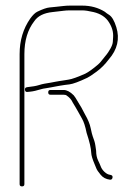

<svg xmlns="http://www.w3.org/2000/svg" viewBox="-20 -625 490 685"><path d="M152 -295.5C152 -289.8 154.7 -287 160 -287H207C212.3 -287 216 -286 218 -284C228 -277.3 235 -269.3 239 -260C241.7 -255.3 245.2 -249.5 249.5 -242.5C253.8 -235.5 257.2 -229.7 259.5 -225C261.8 -220.3 266.2 -212.6 272.5 -201.8C278.9 -190.9 284.4 -174 289 -151C299.4 -119.8 304.9 -96 305.5 -79.5C305.8 -70.5 310 -56.7 318 -38C320 -33.3 322 -28.5 324 -23.5C326 -18.5 331.1 -11.1 339.2 -1.3C347.3 8.5 358.2 14.3 372 16C377.3 16.7 380.5 14.2 381.5 8.5C382.5 2.8 379.6 -0.4 372.7 -1.3C365.8 -2.2 359.1 -5.8 352.6 -11.9C346.3 -17.9 341.9 -24.3 339.5 -31C337.8 -35.7 334.7 -42.8 330 -52.5C325.3 -62.2 323 -73.7 323 -87L320.5 -104.5C319.5 -111.5 318.2 -117.5 316.5 -122.5C314.8 -127.5 313 -132.7 311 -138C309 -143.3 306.5 -153.3 303.5 -167.8C300.6 -182.3 293.9 -198.6 283.5 -216.5C279.8 -222.8 276.8 -228.5 274.5 -233.5C272.2 -238.5 268.8 -244.3 264.5 -251C260.2 -257.7 256.7 -263.5 254 -268.5C251.3 -273.5 247.7 -279 243 -285C230.3 -297.7 218.3 -304 207 -304H160C154.7 -304 152 -301.2 152 -295.5ZM58.5 40C64.2 40 67 37.3 67 32V-432C67 -480 78.7 -519 102 -549C114.6 -567.8 136.4 -578.8 167.6 -582C180.7 -583.3 193.5 -584.8 206 -586.5C213.3 -587.5 221.3 -588 230 -588H273C283 -588 296.5 -586 313.5 -582C339.3 -575.9 357.8 -563.6 369 -545C380.1 -527.6 384.9 -509.8 383.5 -491.5C383.2 -487.2 382.8 -481.9 382.5 -475.7C382.2 -469.5 379.5 -461.8 374.5 -452.5C372.2 -448.2 369.3 -443.5 366 -438.5C362.7 -433.5 358.8 -428.5 354.5 -423.5C350.2 -418.5 346.2 -413.5 342.5 -408.5C338.8 -403.5 334.7 -399 330 -395C311.3 -379 296 -368 284 -362C256.2 -349.7 236.5 -342.7 225 -341C220.3 -340.3 215.2 -339.5 209.5 -338.5C203.8 -337.5 198.3 -336.7 193 -336C187.7 -335.3 182.8 -334.5 178.5 -333.5C174.2 -332.5 168 -331.3 160 -330L139 -326.5C133 -325.5 125.9 -323.7 117.7 -321.1C109.6 -318.5 96 -316.1 77 -314C71 -313.3 68.3 -310.2 69 -304.5C69.7 -298.8 72.7 -296.3 78 -297L88 -298C98.1 -299 111.3 -302 127.5 -307C131.8 -308.3 136.8 -309.3 142.5 -310C148.2 -310.7 155 -311.8 163 -313.5C171 -315.2 177.2 -316.3 181.5 -317C185.8 -317.7 190.5 -318.5 195.5 -319.5C200.5 -320.5 205.8 -321.3 211.5 -322C217.2 -322.7 222.7 -323.3 228 -324C240.6 -325.6 261.7 -333.4 291.5 -347.5C297.8 -350.5 308.9 -357.8 324.6 -369.4C340.4 -380.9 354.9 -395.5 368 -413C398.8 -448.2 407.8 -486.5 395 -528C387.8 -551.4 379 -566.2 368.5 -572.5C363.5 -575.5 358.7 -579 354 -583C330.5 -597.7 303.5 -605 273 -605H230C221.3 -605 213 -604.5 205 -603.5C197 -602.5 189.5 -601.7 182.5 -601C175.5 -600.3 166.9 -599.5 156.7 -598.4C146.5 -597.4 132 -592.4 113.4 -583.4C105.6 -579.7 97.1 -571.6 88 -559C62.7 -522.8 50 -480.5 50 -432V32C50 37.3 52.8 40 58.5 40Z"/></svg>

Font: Proton
Style: Bk
Weight: 500
Version: Version 1.017